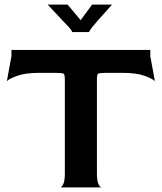

<svg xmlns="http://www.w3.org/2000/svg" viewBox="-20 -818 706 838"><path d="M242 0Q249 0 256 -14Q263 -28 263 -60V-470Q263 -492 258 -496Q253 -500 223 -500H150Q92 -500 56.5 -487.5Q21 -475 10 -464L30 -573V-600H636V-573L656 -464Q645 -475 609.5 -487.5Q574 -500 516 -500H444Q413 -500 408 -496Q403 -492 403 -470V-60Q403 -28 410 -14Q417 0 424 0ZM188 -798Q202 -784 219 -765Q236 -746 253 -728.5Q270 -711 281 -699Q289 -690 292 -685Q295 -680 295 -678H369Q369 -682 382 -699Q388 -707 403 -724Q418 -741 436 -761Q454 -781 469 -798H382L332 -730L275 -798Z"/></svg>

Font: Red Rose SemiBold
Style: Regular
Weight: 600
Designer: Jaikishan Patel
Version: Version 2.000